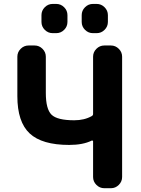

<svg xmlns="http://www.w3.org/2000/svg" viewBox="-20 -989 723 988"><path d="M459 -261.7Q459 -263.7 457 -265.1Q455.1 -266.6 452.1 -265.6Q407.2 -243.2 335.9 -243.2Q196.3 -243.2 132.8 -302.2Q69.3 -361.3 69.3 -494.1V-697.3Q69.3 -720.7 86.4 -737.8Q103.5 -754.9 127 -754.9H158.2Q181.6 -754.9 198.7 -737.8Q215.8 -720.7 215.8 -697.3V-510.7Q215.8 -427.7 245.1 -398.9Q274.4 -370.1 362.3 -370.1Q414.1 -370.1 452.1 -391.6Q459 -395.5 459 -402.3V-697.3Q459 -720.7 476.1 -737.8Q493.2 -754.9 516.6 -754.9H550.8Q574.2 -754.9 591.3 -737.8Q608.4 -720.7 608.4 -697.3V-78.1Q608.4 -54.7 591.3 -37.6Q574.2 -20.5 550.8 -20.5H516.6Q493.2 -20.5 476.1 -37.6Q459 -54.7 459 -78.1ZM251 -818.4Q227.5 -818.4 210.4 -835.4Q193.4 -852.5 193.4 -876V-911.1Q193.4 -934.6 210.4 -951.7Q227.5 -968.8 251 -968.8H269.5Q293 -968.8 310.1 -951.7Q327.1 -934.6 327.1 -911.1V-876Q327.1 -852.5 310.1 -835.4Q293 -818.4 269.5 -818.4ZM458 -818.4Q434.6 -818.4 417.5 -835.4Q400.4 -852.5 400.4 -876V-911.1Q400.4 -934.6 417.5 -951.7Q434.6 -968.8 458 -968.8H477.5Q501 -968.8 518.1 -951.7Q535.2 -934.6 535.2 -911.1V-876Q535.2 -852.5 518.1 -835.4Q501 -818.4 477.5 -818.4Z"/></svg>

Font: Gen Jyuu Gothic Bold
Style: Bold
Weight: 700
Designer: [Source Han Sans]
Ryoko NISHIZUKA  (kana & ideographs); Paul D. Hunt (Latin, Greek & Cyrillic); Wenlong ZHANG  (bopomofo
Version: Version 1.002.20150607